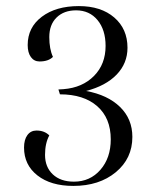

<svg xmlns="http://www.w3.org/2000/svg" viewBox="-20 -599 526 631"><path d="M221 12Q147 12 103 -22.5Q59 -57 59 -114Q59 -140 70 -155Q81 -170 100 -170Q126 -170 142 -154Q128 -128 128 -90Q128 -50 153.5 -26Q179 -2 223 -2Q276 -2 310 -41Q344 -80 344 -141Q344 -211 299.5 -250Q255 -289 177 -289L172 -305Q175 -305 181 -305.5Q187 -306 189 -306Q251 -311 289 -349.5Q327 -388 327 -448Q327 -501 300.5 -533Q274 -565 230 -565Q190 -565 166 -541.5Q142 -518 142 -477Q142 -438 154 -412Q139 -397 110 -397Q92 -397 81.5 -411.5Q71 -426 71 -451Q71 -509 117.5 -544Q164 -579 239 -579Q312 -579 355.5 -541.5Q399 -504 399 -442Q399 -391 363.5 -354Q328 -317 263 -300Q334 -287 374.5 -247.5Q415 -208 415 -149Q415 -78 360.5 -33Q306 12 221 12Z"/></svg>

Font: Arapey Regular-Display
Style: Regular
Weight: 400
Designer: Eduardo Rodriguez Tunni
Foundry: Eduardo Rodriguez Tunni
Version: Version 4.000